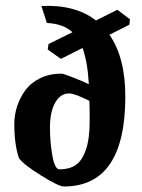

<svg xmlns="http://www.w3.org/2000/svg" viewBox="-20 -640 493 668"><path d="M432.1 -573.2 430.2 -554.2 360.8 -519Q416 -439.9 416 -304.2Q416 8.8 202.1 8.8Q184.6 8.8 123.5 -29.1Q62.5 -66.9 45.9 -89.8Q29.8 -137.2 29.8 -209Q29.8 -240.7 39.8 -271Q49.8 -301.3 68.8 -326.9Q87.9 -352.5 120.4 -368.2Q152.8 -383.8 193.8 -383.8Q199.7 -383.8 230.7 -371.8Q261.7 -359.9 289.1 -347.2Q284.7 -425.3 267.1 -473.1L191.9 -435.1L146 -467.8L148.9 -486.8L231.9 -527.8Q201.2 -557.1 143.1 -560.1L124 -619.1Q241.2 -625 314 -568.8L388.2 -606ZM187 -50.8Q220.7 -50.8 242.9 -65.4Q265.1 -80.1 278.6 -118.2Q292 -156.2 292 -219.2Q292 -267.1 291 -289.1Q240.2 -314.9 220.2 -314.9Q190.4 -314.9 172.1 -283Q153.8 -251 153.8 -196.8Q153.8 -143.6 162.4 -97.2Q170.9 -50.8 187 -50.8Z"/></svg>

Font: Grenze SemiBold
Style: Regular
Weight: 600
Designer: Renata Polastri
Foundry: Omnibus-Type
Version: Version 1.002;PS 001.002;hotconv 1.0.88;makeotf.lib2.5.64775